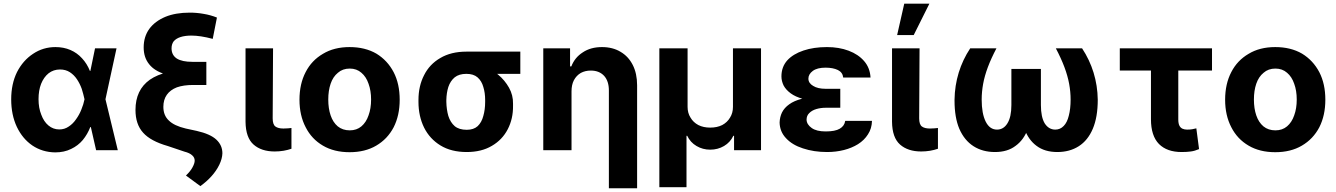

<svg xmlns="http://www.w3.org/2000/svg" viewBox="-20 -805 7161 1029"><path d="M275.4 11.7Q207 10.7 153.3 -25.4Q100.6 -61.5 70.3 -125Q40 -189.5 40 -272.5Q40 -355.5 71.3 -418.9Q103.5 -481.4 157.2 -516.6Q210.9 -552.7 277.3 -552.7Q321.3 -552.7 357.4 -537.1Q393.6 -521.5 419.9 -492.2Q446.3 -463.9 461.9 -424.8Q477.5 -424.8 507.8 -424.8Q516.6 -386.7 544.9 -274.4Q561.5 -206.1 611.3 0Q582 0 495.1 0Q479.5 -68.4 432.6 -274.4Q426.8 -300.8 418 -329.1Q408.2 -356.4 392.6 -379.9Q377 -403.3 354.5 -418Q332 -432.6 301.8 -432.6Q266.6 -432.6 240.2 -412.1Q214.8 -391.6 200.2 -355.5Q186.5 -320.3 186.5 -273.4Q186.5 -226.6 201.2 -190.4Q214.8 -153.3 239.3 -132.8Q264.6 -111.3 297.9 -111.3Q326.2 -111.3 348.6 -127Q371.1 -141.6 387.7 -166Q405.3 -190.4 416 -217.8Q427.7 -246.1 432.6 -271.5Q451.2 -362.3 489.3 -545.9Q518.6 -545.9 604.5 -545.9Q589.8 -476.6 544.9 -271.5Q535.2 -234.4 507.8 -124Q496.1 -124 463.9 -124Q449.2 -85.9 423.8 -54.7Q398.4 -24.4 361.3 -6.8Q324.2 11.7 275.4 11.7Z M1142.6 -710.9Q1136.7 -682.6 1120.1 -596.7Q1053.7 -614.3 1005.9 -614.3Q971.7 -614.3 947.3 -606.4Q923.8 -598.6 911.1 -584Q899.4 -568.4 899.4 -545.9Q899.4 -509.8 927.7 -491.2Q956.1 -473.6 1010.7 -473.6Q1035.2 -473.6 1085.9 -473.6Q1085.9 -452.1 1085.9 -389.6Q1066.4 -389.6 1008.8 -389.6Q921.9 -389.6 865.2 -407.2Q807.6 -424.8 779.3 -460.9Q750 -497.1 750 -550.8Q750 -608.4 780.3 -650.4Q810.5 -691.4 866.2 -714.8Q920.9 -737.3 997.1 -737.3Q1035.2 -737.3 1072.3 -730.5Q1108.4 -724.6 1142.6 -710.9ZM1011.7 -431.6Q1030.3 -431.6 1085.9 -431.6Q1085.9 -411.1 1085.9 -349.6Q1068.4 -349.6 1014.6 -349.6Q963.9 -349.6 927.7 -336.9Q892.6 -323.2 874 -296.9Q855.5 -270.5 855.5 -232.4Q855.5 -186.5 884.8 -159.2Q913.1 -130.9 975.6 -116.2Q995.1 -112.3 1034.2 -103.5Q1107.4 -86.9 1139.6 -56.6Q1171.9 -26.4 1171.9 16.6Q1170.9 45.9 1155.3 78.1Q1139.6 110.4 1113.3 139.6Q1086.9 168.9 1053.7 192.4Q1028.3 173.8 976.6 135.7Q1001 112.3 1011.7 91.8Q1023.4 70.3 1023.4 55.7Q1023.4 39.1 1009.8 27.3Q996.1 14.6 968.8 7.8Q939.5 -2.9 878.9 -22.5Q787.1 -48.8 747.1 -93.8Q706.1 -138.7 706.1 -215.8Q706.1 -323.2 783.2 -377.9Q861.3 -431.6 1011.7 -431.6Z M1295.9 -545.9Q1333 -545.9 1443.4 -545.9Q1442.4 -452.1 1441.4 -170.9Q1441.4 -137.7 1456.1 -127Q1470.7 -116.2 1499 -116.2Q1512.7 -116.2 1523.4 -117.2Q1533.2 -118.2 1542 -119.1Q1542 -82 1542 -7.8Q1522.5 -1 1500 2.9Q1476.6 6.8 1452.1 6.8Q1380.9 6.8 1338.9 -30.3Q1296.9 -67.4 1295.9 -152.3Q1295.9 -283.2 1295.9 -545.9Z M1853.5 10.7Q1770.5 10.7 1710.9 -24.4Q1650.4 -59.6 1618.2 -123Q1585 -186.5 1585 -270.5Q1585 -355.5 1618.2 -418.9Q1650.4 -481.4 1710.9 -516.6Q1770.5 -552.7 1853.5 -552.7Q1936.5 -552.7 1997.1 -517.6Q2056.6 -481.4 2089.8 -418Q2122.1 -355.5 2122.1 -270.5Q2122.1 -186.5 2089.8 -123Q2056.6 -59.6 1996.1 -24.4Q1936.5 10.7 1853.5 10.7ZM1854.5 -106.4Q1891.6 -106.4 1917 -127.9Q1942.4 -149.4 1955.1 -186.5Q1968.8 -223.6 1968.8 -271.5Q1968.8 -319.3 1955.1 -356.4Q1942.4 -393.6 1917 -415Q1891.6 -437.5 1854.5 -437.5Q1816.4 -437.5 1791 -415Q1764.6 -393.6 1752 -356.4Q1739.3 -319.3 1739.3 -271.5Q1739.3 -223.6 1752 -186.5Q1764.6 -149.4 1790 -127.9Q1816.4 -106.4 1854.5 -106.4Z M2222.7 -258.8Q2222.7 -261.7 2222.7 -269.5Q2222.7 -343.8 2252.9 -402.3Q2282.2 -460.9 2339.8 -494.1Q2397.5 -528.3 2479.5 -528.3Q2491.2 -522.5 2502 -505.9Q2512.7 -489.3 2529.3 -472.7Q2546.9 -456.1 2577.1 -446.3Q2616.2 -433.6 2650.4 -404.3Q2685.5 -375 2708 -335Q2730.5 -294.9 2729.5 -249Q2729.5 -245.1 2729.5 -238.3Q2730.5 -168.9 2701.2 -112.3Q2671.9 -55.7 2616.2 -23.4Q2560.5 9.8 2481.4 9.8Q2398.4 9.8 2340.8 -25.4Q2283.2 -60.5 2252.9 -121.1Q2222.7 -182.6 2222.7 -258.8ZM2372.1 -269.5Q2372.1 -266.6 2372.1 -258.8Q2373 -217.8 2382.8 -183.6Q2393.6 -149.4 2417 -128.9Q2440.4 -109.4 2481.4 -109.4Q2518.6 -109.4 2540 -128.9Q2561.5 -149.4 2570.3 -183.6Q2580.1 -217.8 2580.1 -258.8Q2580.1 -262.7 2580.1 -269.5Q2580.1 -307.6 2570.3 -338.9Q2561.5 -371.1 2539.1 -390.6Q2517.6 -409.2 2479.5 -409.2Q2440.4 -409.2 2417 -390.6Q2393.6 -371.1 2382.8 -338.9Q2373 -307.6 2372.1 -269.5ZM2768.6 -528.3Q2768.6 -499 2768.6 -409.2Q2696.3 -409.2 2479.5 -409.2Q2479.5 -439.5 2479.5 -528.3Q2551.8 -528.3 2768.6 -528.3Z M3043 -315.4Q3043 -236.3 3043 0Q3004.9 0 2891.6 0Q2891.6 -136.7 2891.6 -545.9Q2927.7 -545.9 3035.2 -545.9Q3035.2 -521.5 3035.2 -449.2Q3037.1 -449.2 3042 -449.2Q3060.5 -497.1 3103.5 -524.4Q3145.5 -552.7 3206.1 -552.7Q3263.7 -552.7 3305.7 -527.3Q3347.7 -502.9 3371.1 -457Q3394.5 -411.1 3394.5 -347.7Q3394.5 -163.1 3394.5 204.1Q3356.4 204.1 3243.2 204.1Q3243.2 73.2 3243.2 -320.3Q3243.2 -370.1 3217.8 -398.4Q3191.4 -426.8 3146.5 -426.8Q3116.2 -426.8 3092.8 -414.1Q3069.3 -400.4 3055.7 -375Q3043 -350.6 3043 -315.4Z M3513.7 198.2Q3513.7 11.7 3513.7 -545.9Q3551.8 -545.9 3665 -545.9Q3665 -466.8 3665 -232.4Q3665 -199.2 3680.7 -174.8Q3695.3 -149.4 3722.7 -134.8Q3750 -121.1 3786.1 -121.1Q3823.2 -121.1 3850.6 -134.8Q3877.9 -149.4 3892.6 -174.8Q3908.2 -199.2 3908.2 -232.4Q3908.2 -336.9 3908.2 -545.9Q3945.3 -545.9 4058.6 -545.9Q4058.6 -409.2 4058.6 0Q4022.5 0 3914.1 0Q3914.1 -19.5 3914.1 -77.1Q3913.1 -77.1 3910.2 -77.1Q3893.6 -42 3860.4 -22.5Q3827.1 -2.9 3786.1 -2.9Q3746.1 -2.9 3712.9 -22.5Q3679.7 -42 3663.1 -77.1Q3661.1 -77.1 3659.2 -77.1Q3659.2 -8.8 3659.2 198.2Q3622.1 198.2 3513.7 198.2Z M4373 -286.1Q4400.4 -286.1 4483.4 -286.1Q4483.4 -271.5 4483.4 -227.5Q4463.9 -227.5 4405.3 -227.5Q4378.9 -227.5 4355.5 -220.7Q4332 -213.9 4317.4 -199.2Q4302.7 -185.5 4302.7 -163.1Q4303.7 -137.7 4330.1 -119.1Q4355.5 -100.6 4405.3 -100.6Q4456.1 -100.6 4480.5 -115.2Q4505.9 -129.9 4509.8 -157.2Q4557.6 -157.2 4653.3 -157.2Q4652.3 -116.2 4631.8 -85Q4612.3 -53.7 4578.1 -32.2Q4544.9 -11.7 4502.9 -1Q4460 9.8 4413.1 9.8Q4341.8 9.8 4283.2 -9.8Q4225.6 -28.3 4192.4 -64.5Q4159.2 -99.6 4158.2 -148.4Q4159.2 -177.7 4170.9 -202.1Q4183.6 -227.5 4210 -246.1Q4235.4 -264.6 4276.4 -275.4Q4316.4 -286.1 4373 -286.1ZM4483.4 -264.6Q4456.1 -264.6 4373 -264.6Q4320.3 -264.6 4282.2 -275.4Q4243.2 -286.1 4217.8 -304.7Q4192.4 -323.2 4179.7 -346.7Q4168 -371.1 4168 -395.5Q4168 -446.3 4199.2 -481.4Q4230.5 -515.6 4286.1 -534.2Q4340.8 -552.7 4412.1 -552.7Q4476.6 -552.7 4528.3 -533.2Q4580.1 -513.7 4611.3 -477.5Q4642.6 -441.4 4645.5 -389.6Q4596.7 -389.6 4499 -389.6Q4496.1 -417 4470.7 -429.7Q4444.3 -442.4 4404.3 -442.4Q4359.4 -442.4 4335.9 -424.8Q4312.5 -407.2 4312.5 -383.8Q4312.5 -359.4 4337.9 -344.7Q4362.3 -329.1 4405.3 -329.1Q4431.6 -329.1 4483.4 -329.1Q4483.4 -313.5 4483.4 -264.6Z M4760.7 -545.9Q4797.9 -545.9 4908.2 -545.9Q4907.2 -452.1 4906.2 -170.9Q4906.2 -137.7 4920.9 -127Q4935.5 -116.2 4963.9 -116.2Q4977.5 -116.2 4988.3 -117.2Q4998 -118.2 5006.8 -119.1Q5006.8 -82 5006.8 -7.8Q4987.3 -1 4964.8 2.9Q4941.4 6.8 4917 6.8Q4845.7 6.8 4803.7 -30.3Q4761.7 -67.4 4760.7 -152.3Q4760.7 -283.2 4760.7 -545.9ZM4788.1 -617.2Q4797.9 -659.2 4826.2 -785.2Q4860.4 -785.2 4960.9 -785.2Q4940.4 -743.2 4877 -617.2Q4854.5 -617.2 4788.1 -617.2Z M5179.7 -545.9Q5214.8 -545.9 5320.3 -545.9Q5292 -492.2 5274.4 -445.3Q5256.8 -398.4 5249 -355.5Q5241.2 -312.5 5241.2 -271.5Q5241.2 -196.3 5262.7 -153.3Q5284.2 -110.4 5323.2 -110.4Q5358.4 -110.4 5378.9 -143.6Q5400.4 -177.7 5400.4 -242.2Q5400.4 -306.6 5400.4 -435.5Q5427.7 -435.5 5510.7 -435.5Q5510.7 -390.6 5510.7 -256.8Q5510.7 -175.8 5489.3 -116.2Q5467.8 -55.7 5422.9 -23.4Q5379.9 9.8 5312.5 9.8Q5246.1 9.8 5197.3 -21.5Q5148.4 -52.7 5121.1 -115.2Q5095.7 -175.8 5095.7 -265.6Q5095.7 -268.6 5095.7 -270.5Q5096.7 -345.7 5118.2 -416Q5139.6 -485.4 5179.7 -545.9ZM5638.7 -545.9Q5673.8 -545.9 5779.3 -545.9Q5819.3 -485.4 5840.8 -416Q5862.3 -345.7 5863.3 -270.5Q5863.3 -177.7 5836.9 -115.2Q5810.5 -52.7 5761.7 -21.5Q5712.9 9.8 5646.5 9.8Q5579.1 9.8 5535.2 -23.4Q5491.2 -55.7 5469.7 -116.2Q5448.2 -175.8 5448.2 -256.8Q5448.2 -316.4 5448.2 -435.5Q5475.6 -435.5 5558.6 -435.5Q5558.6 -386.7 5558.6 -242.2Q5558.6 -177.7 5579.1 -143.6Q5600.6 -110.4 5635.7 -110.4Q5662.1 -110.4 5680.7 -129.9Q5699.2 -148.4 5708 -184.6Q5717.8 -221.7 5717.8 -271.5Q5717.8 -312.5 5710 -355.5Q5702.1 -398.4 5684.6 -445.3Q5667 -492.2 5638.7 -545.9Z M6475.6 -545.9Q6475.6 -515.6 6475.6 -426.8Q6351.6 -426.8 5981.4 -426.8Q5981.4 -457 5981.4 -545.9Q6104.5 -545.9 6475.6 -545.9ZM6148.4 -545.9Q6184.6 -545.9 6294.9 -545.9Q6294.9 -450.2 6294.9 -165Q6294.9 -143.6 6300.8 -131.8Q6306.6 -120.1 6317.4 -115.2Q6328.1 -110.4 6341.8 -110.4Q6358.4 -110.4 6369.1 -112.3Q6379.9 -114.3 6391.6 -117.2Q6396.5 -80.1 6406.2 -5.9Q6383.8 3.9 6362.3 6.8Q6340.8 9.8 6312.5 9.8Q6234.4 9.8 6191.4 -33.2Q6148.4 -77.1 6148.4 -166Q6148.4 -293 6148.4 -545.9Z M6814.5 10.7Q6731.4 10.7 6671.9 -24.4Q6611.3 -59.6 6579.1 -123Q6545.9 -186.5 6545.9 -270.5Q6545.9 -355.5 6579.1 -418.9Q6611.3 -481.4 6671.9 -516.6Q6731.4 -552.7 6814.5 -552.7Q6897.5 -552.7 6958 -517.6Q7017.6 -481.4 7050.8 -418Q7083 -355.5 7083 -270.5Q7083 -186.5 7050.8 -123Q7017.6 -59.6 6957 -24.4Q6897.5 10.7 6814.5 10.7ZM6815.4 -106.4Q6852.5 -106.4 6877.9 -127.9Q6903.3 -149.4 6916 -186.5Q6929.7 -223.6 6929.7 -271.5Q6929.7 -319.3 6916 -356.4Q6903.3 -393.6 6877.9 -415Q6852.5 -437.5 6815.4 -437.5Q6777.3 -437.5 6752 -415Q6725.6 -393.6 6712.9 -356.4Q6700.2 -319.3 6700.2 -271.5Q6700.2 -223.6 6712.9 -186.5Q6725.6 -149.4 6751 -127.9Q6777.3 -106.4 6815.4 -106.4Z"/></svg>

Font: DeepSea
Style: Bold
Weight: 700
Designer: Stem
Version: Version 3.019;git-0a5106e0b